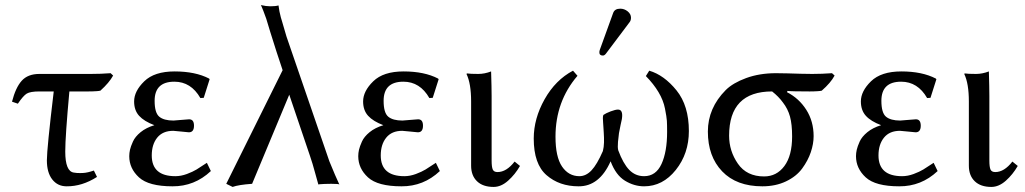

<svg xmlns="http://www.w3.org/2000/svg" viewBox="-20 -718 4002 750"><path d="M251 -360.8Q234.9 -185.1 234.9 -126Q234.9 -48.8 268.1 -43.9Q281.7 -41.5 293.5 -42Q298.3 -42 303.2 -42.2Q308.1 -42.5 313.5 -43.2Q318.8 -43.9 324 -45.2Q329.1 -46.4 335 -48.1Q340.8 -49.8 346.7 -51.8L358.9 -26.9Q300.8 10.3 240.2 9.8Q205.1 9.8 184.1 -17.1Q163.1 -43.9 163.1 -91.8Q163.1 -136.7 189.9 -360.8H133.8Q98.6 -360.8 84.7 -352.5Q70.8 -344.2 49.8 -313L26.9 -320.8Q41 -376 64.9 -402.6Q88.9 -429.2 133.8 -429.2H334.5Q354 -429.2 373.3 -429.9Q392.6 -430.7 412.1 -432.1L421.9 -422.9Q406.7 -395 372.1 -363.8Q365.2 -362.3 356.4 -361.8Q347.7 -361.3 341.8 -361.1Q335.9 -360.8 325.2 -360.8Z M661.1 -398.9Q584 -398.9 584 -324.2Q584 -277.3 602.1 -262.2Q620.1 -247.1 657.7 -247.1L687 -249.5Q715.8 -252 718.8 -252Q737.8 -252 737.8 -227.1Q737.8 -201.2 717.8 -201.2Q713.9 -201.2 688 -204.1Q662.1 -207 656.7 -207Q615.7 -207 594.2 -180.4Q572.8 -153.8 572.8 -110.8Q572.8 -29.8 665 -29.8Q687 -29.8 710 -38.3Q732.9 -46.9 747.8 -55.9Q762.7 -64.9 788.1 -82L803.7 -49.8Q739.7 10.3 653.8 9.8Q561 9.8 522.9 -25.1Q484.9 -60.1 484.9 -107.9Q484.9 -120.1 487.8 -133.1Q490.7 -146 499.3 -165Q507.8 -184.1 529.3 -201.7Q550.8 -219.2 583 -229Q543 -244.1 523.4 -265.6Q503.9 -287.1 503.9 -321.8Q503.9 -361.8 543.5 -400.4Q583 -439 662.1 -439Q743.2 -439 796.9 -411.1L798.8 -408.2L775.9 -335.9L762.7 -335Q726.1 -398.9 661.1 -398.9Z M1190.9 -108.9 1109.9 -348.1 964.8 0Q910.6 3.9 888.7 12.2L863.8 0L1084 -443.8L1060.1 -516.1Q1050.3 -545.9 1035.6 -593.5Q1021 -641.1 1020 -645L1008.8 -675.3Q1006.8 -680.7 1004.2 -686.5Q1001.5 -692.4 1000.5 -695.3L999 -698.2Q1019.5 -693.4 1035.6 -693.4Q1056.6 -693.4 1067.9 -696.8Q1070.8 -672.9 1077.1 -649.9Q1077.6 -648.4 1081.8 -634.3Q1085.9 -620.1 1091.6 -600.8Q1097.2 -581.5 1099.1 -575.2L1266.6 -87.9Q1291.5 -26.9 1305.7 2.9Q1304.7 0 1273.9 0Q1262.2 0 1248.5 0.5Q1223.6 1.5 1223.6 2.9Q1218.8 -12.7 1210 -45.9Q1201.2 -79.1 1190.9 -108.9Z M1555.7 -398.9Q1478.5 -398.9 1478.5 -324.2Q1478.5 -277.3 1496.6 -262.2Q1514.6 -247.1 1552.2 -247.1L1581.5 -249.5Q1610.4 -252 1613.3 -252Q1632.3 -252 1632.3 -227.1Q1632.3 -201.2 1612.3 -201.2Q1608.4 -201.2 1582.5 -204.1Q1556.6 -207 1551.3 -207Q1510.3 -207 1488.8 -180.4Q1467.3 -153.8 1467.3 -110.8Q1467.3 -29.8 1559.6 -29.8Q1581.5 -29.8 1604.5 -38.3Q1627.4 -46.9 1642.3 -55.9Q1657.2 -64.9 1682.6 -82L1698.2 -49.8Q1634.3 10.3 1548.3 9.8Q1455.6 9.8 1417.5 -25.1Q1379.4 -60.1 1379.4 -107.9Q1379.4 -120.1 1382.3 -133.1Q1385.3 -146 1393.8 -165Q1402.3 -184.1 1423.8 -201.7Q1445.3 -219.2 1477.5 -229Q1437.5 -244.1 1418 -265.6Q1398.4 -287.1 1398.4 -321.8Q1398.4 -361.8 1438 -400.4Q1477.5 -439 1556.6 -439Q1637.7 -439 1691.4 -411.1L1693.4 -408.2L1670.4 -335.9L1657.2 -335Q1620.6 -398.9 1555.7 -398.9Z M1820.3 -321.8Q1820.3 -391.6 1802.2 -429.2L1804.2 -431.2Q1816.4 -429.2 1848.1 -429.2Q1873 -429.2 1898.4 -439Q1900.4 -375 1900.4 -342.8V-90.8Q1900.4 -65.9 1904.8 -55.9Q1909.2 -45.9 1923.3 -45.9Q1958.5 -45.9 1990.2 -86.9L2011.2 -69.8Q1992.2 -36.6 1964.8 -12.2Q1937.5 12.2 1908.2 12.2Q1866.2 12.2 1843.3 -10Q1820.3 -32.2 1820.3 -70.8Z M2402.8 -684.1Q2418.9 -684.1 2431.9 -673.6Q2444.8 -663.1 2444.8 -648.9Q2444.8 -637.7 2439 -630.9L2347.2 -508.8Q2341.3 -501 2335 -501Q2320.8 -501 2321.3 -514.2Q2321.3 -518.1 2323.2 -523.9L2375 -667Q2380.9 -684.1 2402.8 -684.1ZM2670.9 -206.1Q2670.9 -118.2 2619.9 -54.2Q2568.8 9.8 2496.1 9.8Q2457 9.8 2421.1 -12.2Q2385.3 -34.2 2365.2 -87.9Q2321.3 10.3 2240.2 9.8Q2165 9.8 2115 -33.7Q2064.9 -77.1 2064.9 -176.8Q2064.9 -254.9 2107.4 -330.3Q2149.9 -405.8 2218.3 -441.9L2235.8 -421.9Q2149.9 -321.8 2149.9 -184.1Q2149.9 -105 2175.5 -67.4Q2201.2 -29.8 2243.2 -29.8Q2269 -29.8 2290.5 -52.5Q2312 -75.2 2335 -127.9Q2338.9 -143.1 2339.4 -161.6Q2339.8 -180.2 2338.4 -200.2Q2336.9 -220.2 2336.9 -224.1Q2336.9 -229 2335.9 -239Q2335 -249 2335 -256.6Q2335 -264.2 2336.9 -269Q2346.7 -275.9 2365.5 -283Q2384.3 -290 2394 -290Q2415 -290 2409.2 -252.9Q2408.2 -248 2404.1 -229.5Q2399.9 -210.9 2397.9 -198Q2396 -185.1 2394 -163.6Q2392.1 -142.1 2395 -130.9Q2414.1 -79.1 2438 -54.4Q2461.9 -29.8 2496.1 -29.8Q2542 -29.8 2564 -77.4Q2585.9 -125 2585.9 -203.1Q2585.9 -231 2585 -246.1Q2584 -261.2 2577.6 -293.7Q2571.3 -326.2 2552.2 -358.2Q2533.2 -390.1 2502.9 -420.9L2516.1 -441.9Q2574.2 -424.8 2622.6 -365Q2670.9 -305.2 2670.9 -206.1Z M3189.9 -363.8Q3183.1 -362.3 3174.3 -361.8Q3165.5 -361.3 3159.7 -361.1Q3153.8 -360.8 3143.1 -360.8Q3072.8 -360.8 3056.2 -362.8L3054.2 -357.9Q3101.1 -334 3129.6 -289.1Q3158.2 -244.1 3158.2 -186Q3158.2 -156.2 3147.2 -123.5Q3136.2 -90.8 3113.5 -59.8Q3090.8 -28.8 3050.3 -9.5Q3009.8 9.8 2958 9.8Q2856.9 9.8 2801 -48.6Q2745.1 -106.9 2745.1 -204.1Q2745.1 -295.9 2814.9 -366.2Q2842.8 -394 2894.8 -413.1Q2946.8 -432.1 3011.2 -432.1Q3030.8 -432.1 3056.4 -431.4Q3082 -430.7 3107.4 -429.9Q3132.8 -429.2 3152.8 -429.2Q3191.4 -429.2 3230 -432.1L3240.2 -422.9Q3225.1 -394.5 3189.9 -363.8ZM2964.8 -28.8Q3013.7 -28.8 3043.9 -69.3Q3074.2 -109.9 3074.2 -185.1Q3074.2 -232.4 3065.9 -262.7Q3057.6 -293 3038.1 -317.9Q3021.5 -340.8 2996.1 -360.8Q2828.1 -360.8 2828.1 -188Q2828.1 -127.9 2862.5 -78.4Q2897 -28.8 2964.8 -28.8Z M3500 -398.9Q3422.9 -398.9 3422.9 -324.2Q3422.9 -277.3 3440.9 -262.2Q3459 -247.1 3496.6 -247.1L3525.9 -249.5Q3554.7 -252 3557.6 -252Q3576.7 -252 3576.7 -227.1Q3576.7 -201.2 3556.6 -201.2Q3552.7 -201.2 3526.9 -204.1Q3501 -207 3495.6 -207Q3454.6 -207 3433.1 -180.4Q3411.6 -153.8 3411.6 -110.8Q3411.6 -29.8 3503.9 -29.8Q3525.9 -29.8 3548.8 -38.3Q3571.8 -46.9 3586.7 -55.9Q3601.6 -64.9 3627 -82L3642.6 -49.8Q3578.6 10.3 3492.7 9.8Q3399.9 9.8 3361.8 -25.1Q3323.7 -60.1 3323.7 -107.9Q3323.7 -120.1 3326.7 -133.1Q3329.6 -146 3338.1 -165Q3346.7 -184.1 3368.2 -201.7Q3389.6 -219.2 3421.9 -229Q3381.8 -244.1 3362.3 -265.6Q3342.8 -287.1 3342.8 -321.8Q3342.8 -361.8 3382.3 -400.4Q3421.9 -439 3501 -439Q3582 -439 3635.7 -411.1L3637.7 -408.2L3614.7 -335.9L3601.6 -335Q3564.9 -398.9 3500 -398.9Z M3764.6 -321.8Q3764.6 -391.6 3746.6 -429.2L3748.5 -431.2Q3760.7 -429.2 3792.5 -429.2Q3817.4 -429.2 3842.8 -439Q3844.7 -375 3844.7 -342.8V-90.8Q3844.7 -65.9 3849.1 -55.9Q3853.5 -45.9 3867.7 -45.9Q3902.8 -45.9 3934.6 -86.9L3955.6 -69.8Q3936.5 -36.6 3909.2 -12.2Q3881.8 12.2 3852.5 12.2Q3810.5 12.2 3787.6 -10Q3764.6 -32.2 3764.6 -70.8Z"/></svg>

Font: Biolilbert
Style: Regular
Weight: 400
Designer: Philipp H. Poll
Foundry: Philipp H. Poll
Version: Version 1.1.0